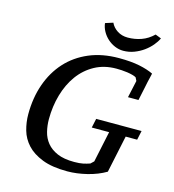

<svg xmlns="http://www.w3.org/2000/svg" viewBox="-130 -1013 1024 1132"><g transform="rotate(15 382.0 -446.5)"><path d="M617 -48 665 -275H735L747 -331H470L458 -275H564L524 -86L505 -68C491.7 -63.3 478 -59.5 464 -56.5C450 -53.5 432 -52 410 -52C368 -52 333.5 -57.8 306.5 -69.5C279.5 -81.2 258.2 -96.7 242.5 -116C226.8 -135.3 216 -157.3 210 -182C204 -206.7 201 -231.7 201 -257C201 -309.7 207.8 -359.7 221.5 -407C235.2 -454.3 255 -495.8 281 -531.5C307 -567.2 339.2 -595.5 377.5 -616.5C415.8 -637.5 459.7 -648 509 -648C518.3 -648 529 -647.7 541 -647C553 -646.3 564.7 -645.2 576 -643.5C587.3 -641.8 598 -639.7 608 -637C618 -634.3 625.7 -631.3 631 -628L641 -608L618 -503H682L700 -588C702 -598.7 704.2 -609.2 706.5 -619.5C708.8 -629.8 711 -639 713 -647C715 -655 716.5 -661.5 717.5 -666.5L719 -674C695.7 -685.3 667 -694.5 633 -701.5C599 -708.5 557.3 -712 508 -712C440 -712 379.3 -700.7 326 -678C272.7 -655.3 227.5 -623.7 190.5 -583C153.5 -542.3 125.2 -494 105.5 -438C85.8 -382 76 -320.7 76 -254C76 -221.3 80.5 -189.2 89.5 -157.5C98.5 -125.8 114.5 -97.5 137.5 -72.5C160.5 -47.5 192 -27.2 232 -11.5C272 4.2 323 12 385 12C423 12 463 6.8 505 -3.5C547 -13.8 584.3 -28.7 617 -48ZM716 -888 680 -902C658 -880.7 633.8 -865.3 607.5 -856C581.2 -846.7 553.7 -842 525 -842C501 -842 479.8 -847.8 461.5 -859.5C443.2 -871.2 429.7 -886.3 421 -905L374 -890C376 -872.7 381.3 -856.2 390 -840.5C398.7 -824.8 409.7 -811 423 -799C436.3 -787 451.3 -777.5 468 -770.5C484.7 -763.5 501.7 -760 519 -760C542.3 -760 564.5 -764 585.5 -772C606.5 -780 625.5 -790.2 642.5 -802.5C659.5 -814.8 674.3 -828.5 687 -843.5C699.7 -858.5 709.3 -873.3 716 -888Z"/></g></svg>

Font: PT Serif Caption
Style: Italic
Weight: 400
Italic angle: -12°
Designer: A.Korolkova, O.Umpeleva, V.Yefimov
Foundry: ParaType Ltd
Version: Version 1.000W OFL